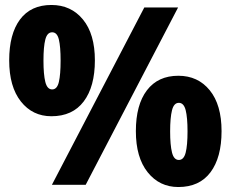

<svg xmlns="http://www.w3.org/2000/svg" viewBox="-20 -744 931 773"><path d="M187 -724Q266 -724 314 -665.5Q362 -607 362 -501Q362 -395 317 -335.5Q272 -276 187 -276Q111 -276 64 -335.5Q17 -395 17 -501Q17 -607 60.5 -665.5Q104 -724 187 -724ZM697 -714 325 0H189L561 -714ZM190 -614Q170 -614 162.5 -585Q155 -556 155 -500Q155 -444 162.5 -414Q170 -384 190 -384Q210 -384 217 -414Q224 -444 224 -500Q224 -556 217 -585Q210 -614 190 -614ZM698 -439Q777 -439 824.5 -380.5Q872 -322 872 -216Q872 -110 827.5 -50.5Q783 9 698 9Q622 9 574.5 -50.5Q527 -110 527 -216Q527 -322 571.5 -380.5Q616 -439 698 -439ZM700 -330Q680 -330 672.5 -300Q665 -270 665 -215Q665 -160 672.5 -130Q680 -100 700 -100Q720 -100 727.5 -129.5Q735 -159 735 -215Q735 -271 727.5 -300.5Q720 -330 700 -330Z"/></svg>

Font: Noto Sans Disp ExtBd
Style: Regular
Weight: 800
Designer: Monotype Design Team
Foundry: Monotype Imaging Inc.
Version: Version 2.000;GOOG;noto-source:20170915:90ef993387c0; ttfaut